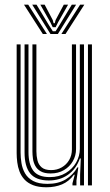

<svg xmlns="http://www.w3.org/2000/svg" viewBox="-20 -789 466 817"><path d="M177.6 7.9Q143.6 7.9 120.7 -1.1Q97.8 -10.1 83.9 -25.4Q70 -40.8 62.9 -59.7Q55.8 -78.6 53.4 -98.7Q50.9 -118.7 50.9 -137.2V-600H67.6V-139.6Q67.6 -117.9 71.4 -94.7Q75.1 -71.4 86.6 -51.3Q98.1 -31.3 121 -18.9Q143.8 -6.6 182.2 -6.6Q227.6 -6.6 259.3 -25.5Q290.9 -44.4 309.1 -76.6H313.2L305.3 -20.7V0H288.4L288.4 -9.2L298 -45.4H294.5Q273.6 -17 244.1 -4.5Q214.5 7.9 177.6 7.9ZM354.3 0V-600H371.2V0ZM195.5 -50.9Q168.8 -50.9 153.2 -60Q137.7 -69 130.1 -83.3Q122.4 -97.5 120.2 -113.8Q118 -130.1 118 -144.4V-600H134.9V-145.2Q134.9 -125.3 139.3 -107Q143.6 -88.7 157.1 -77Q170.6 -65.2 197.7 -65.2Q222.6 -65.2 242.6 -76.7Q262.6 -88.1 274.3 -108.1Q286 -128.1 286 -153.3V-600H303.6V-154.6Q303.6 -126.8 290 -103.1Q276.4 -79.4 252.1 -65.2Q227.8 -50.9 195.5 -50.9ZM186.7 -21.1Q132.4 -21.4 108.5 -51.1Q84.5 -80.7 84.5 -140.4V-600H101.2V-142Q101.2 -90.5 121.5 -62.9Q141.8 -35.4 191.8 -35.4Q231.1 -35.4 259.8 -52.8Q288.5 -70.1 304.1 -97.6Q319.7 -125.2 319.7 -155.5V-600H337.4V0H320.9V-46.2L323.8 -114.7H319.8Q304.2 -70.2 269.5 -45.5Q234.7 -20.8 186.7 -21.1ZM82.1 -769.2H100L179.7 -644.4H162.2ZM117.1 -769.2H135.4L188.5 -681.4L204.8 -655.9H216.4L232.5 -681.3L285.6 -769.2H303.9L226.2 -644.4H194.8ZM151.6 -769.2H169.9L204.5 -703.6L208 -690.2H213.2L216.5 -703.6L251.5 -769.2H269.8L227.2 -694.3L216.8 -673.2H204.4L194.1 -694.3ZM321 -769.2H338.9L258.8 -644.4H241.3Z"/></svg>

Font: Big Shoulders Inline Text SC Thin
Style: Regular
Weight: 100
Designer: Patric King
Foundry: XO Type Co
Version: Version 2.002